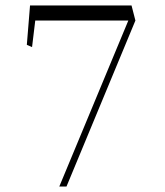

<svg xmlns="http://www.w3.org/2000/svg" viewBox="-20 -682 604 702"><path d="M196.8 0 449.2 -606.9H108.9L97.2 -509.8L78.1 -518.1L89.8 -662.1H460.9L475.1 -606.9L223.1 0Z"/></svg>

Font: Antic Didone
Style: Regular
Weight: 400
Designer: Santiago Orozco
Foundry: Santiago Orozco
Version: Version 2.000